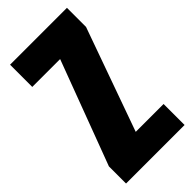

<svg xmlns="http://www.w3.org/2000/svg" viewBox="-231 -790 847 847"><g transform="rotate(-45 193.0 -366.0)"><path d="M13.7 0V-106.9L196.3 -593.8H22.5V-732.4H377.4V-613.3L205.1 -130.9H378.9V0Z"/></g></svg>

Font: Anton SC
Style: Regular
Weight: 400
Designer: Vernon Adams
Foundry: Vernon Adams
Version: Version 2.116; ttfautohint (v1.8.4.7-5d5b)